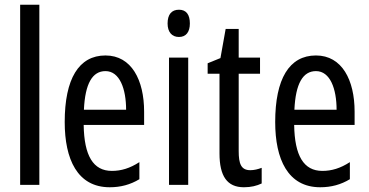

<svg xmlns="http://www.w3.org/2000/svg" viewBox="-20 -780 1556 810"><path d="M146 0V-760H65V0Z M425 -546C312 -546 253 -447 253 -265C253 -109 306 10 443 10C489 10 530 -1 568 -24V-96C528 -70 491 -59 452 -59C373 -59 335 -123 333 -253H588V-309C588 -442 535 -546 425 -546ZM425 -480C485 -480 512 -405 512 -317H334C339 -428 370 -480 425 -480Z M735 -739C704 -739 687 -719 687 -681C687 -645 705 -624 735 -624C765 -624 781 -645 781 -681C781 -718 766 -739 735 -739ZM774 -537H693V0H774Z M1036 -62C997 -62 987 -89 987 -143V-469H1077V-537H987V-658H932L910 -535L856 -513V-469H906V-133C906 -37 938 10 1009 10C1039 10 1063 4 1084 -6V-72C1068 -66 1052 -62 1036 -62Z M1313 -546C1200 -546 1141 -447 1141 -265C1141 -109 1194 10 1331 10C1377 10 1418 -1 1456 -24V-96C1416 -70 1379 -59 1340 -59C1261 -59 1223 -123 1221 -253H1476V-309C1476 -442 1423 -546 1313 -546ZM1313 -480C1373 -480 1400 -405 1400 -317H1222C1227 -428 1258 -480 1313 -480Z"/></svg>

Font: Noto Sans Myanmar UI ExtraCondensed
Style: Regular
Weight: 400
Width: 2
Designer: Monotype Design Team
Foundry: Monotype Imaging Inc.
Version: Version 2.103